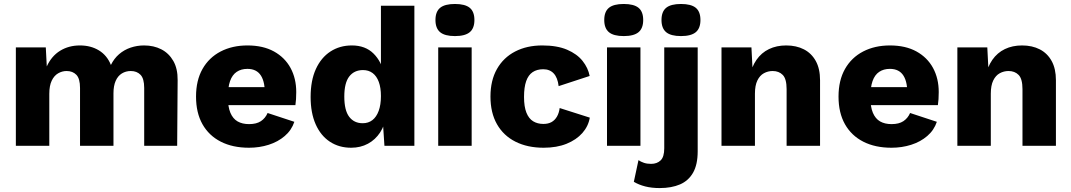

<svg xmlns="http://www.w3.org/2000/svg" viewBox="-20 -741 5446 976"><path d="M60.6 0V-500H212.8L217.8 -403.4Q241.8 -456 285.6 -483Q329.4 -510 386.2 -510Q441.6 -510 482.9 -484.8Q524.2 -459.6 543.8 -410.8Q559.8 -443.6 585.5 -465.7Q611.2 -487.8 643.9 -498.9Q676.6 -510 712.4 -510Q761.6 -510 800 -490.3Q838.4 -470.6 861 -431.3Q883.6 -392 883 -333.2L880.6 0H713V-294Q713 -341.6 694.3 -360.8Q675.6 -380 644.8 -380Q619.6 -380 599.4 -367.6Q579.2 -355.2 568 -329.9Q556.8 -304.6 556.8 -266.8V0H386.8V-294Q386.8 -341.6 368.1 -360.8Q349.4 -380 318.6 -380Q295.8 -380 275.4 -368.2Q255 -356.4 242.8 -330.7Q230.6 -305 230.6 -264V0Z M1245.7 10Q1162.8 10 1102.4 -20.8Q1041.9 -51.6 1009.2 -109.6Q976.5 -167.6 976.5 -250Q976.5 -332.4 1009.4 -390.4Q1042.3 -448.4 1101.5 -479.2Q1160.8 -510 1238 -510Q1317.2 -510 1372.5 -479.5Q1427.8 -449 1456.9 -395.6Q1485.9 -342.2 1485.9 -273.1Q1485.9 -254.5 1484.8 -236.9Q1483.6 -219.2 1481.6 -206.6H1085.8V-298.1H1407.4L1325.5 -255.7Q1328.7 -320.7 1307 -355.8Q1285.2 -390.9 1237.7 -390.9Q1205.7 -390.9 1183.2 -375.7Q1160.7 -360.6 1149.5 -329Q1138.4 -297.4 1138.4 -247.3Q1138.4 -197.8 1151.2 -167.6Q1164 -137.4 1187.9 -123.7Q1211.8 -110.1 1246.1 -110.1Q1283.7 -110.1 1306.3 -125.1Q1328.9 -140.2 1340.3 -166.6L1476.3 -121.8Q1462.1 -79.3 1427.6 -49.7Q1393.2 -20.1 1345.8 -5Q1298.5 10 1245.7 10Z M1764.8 10Q1703.4 10 1656.8 -20.7Q1610.2 -51.4 1584.6 -109.3Q1559 -167.2 1559 -248.2Q1559 -331.8 1585.7 -390.1Q1612.4 -448.4 1659.8 -479.2Q1707.2 -510 1768.6 -510Q1837.2 -510 1878.8 -468.7Q1920.4 -427.4 1932.4 -363L1916.4 -342.2V-712H2086.4V0H1934.2L1923 -169.6L1943 -154.6Q1936.6 -105.2 1912.5 -68.1Q1888.4 -31 1850.5 -10.5Q1812.6 10 1764.8 10ZM1823.8 -114.6Q1852.6 -114.6 1873.1 -130.5Q1893.6 -146.4 1905 -177.4Q1916.4 -208.4 1916.4 -252.8Q1916.4 -294.8 1905.6 -324.4Q1894.8 -354 1874.4 -369.4Q1854 -384.8 1825.4 -384.8Q1780.6 -384.8 1755.4 -352.3Q1730.2 -319.8 1730.2 -250Q1730.2 -180.2 1755 -147.4Q1779.8 -114.6 1823.8 -114.6Z M2377.6 -500V0H2207.6V-500ZM2292.6 -557.6Q2241 -557.6 2217.3 -577.4Q2193.6 -597.2 2193.6 -639.2Q2193.6 -681.8 2217.3 -701.3Q2241 -720.8 2292.6 -720.8Q2344.2 -720.8 2367.9 -701.3Q2391.6 -681.8 2391.6 -639.2Q2391.6 -597.2 2367.9 -577.4Q2344.2 -557.6 2292.6 -557.6Z M2736.2 -510Q2812.2 -510 2862.8 -488.3Q2913.4 -466.6 2941.5 -431.2Q2969.6 -395.8 2977.4 -354.8L2819.8 -303.2Q2814.6 -346.4 2794.7 -367.7Q2774.8 -389 2741.4 -389Q2709.4 -389 2687.5 -374.3Q2665.6 -359.6 2654.7 -328.5Q2643.8 -297.4 2643.8 -248.2Q2643.8 -198.8 2655.9 -168.4Q2668 -138 2690.2 -124.5Q2712.4 -111 2742 -111Q2766.6 -111 2783.4 -120.3Q2800.2 -129.6 2810.9 -147.8Q2821.6 -166 2825 -191.8L2978.2 -143Q2970.8 -99.4 2940.4 -64.9Q2910 -30.4 2860.1 -10.2Q2810.2 10 2743.4 10Q2661.4 10 2600.4 -20.7Q2539.4 -51.4 2506.3 -109.6Q2473.2 -167.8 2473.2 -250Q2473.2 -332.2 2506.3 -390.4Q2539.4 -448.6 2598.9 -479.3Q2658.4 -510 2736.2 -510Z M3235.6 -500V0H3065.6V-500ZM3150.6 -557.6Q3099 -557.6 3075.3 -577.4Q3051.6 -597.2 3051.6 -639.2Q3051.6 -681.8 3075.3 -701.3Q3099 -720.8 3150.6 -720.8Q3202.2 -720.8 3225.9 -701.3Q3249.6 -681.8 3249.6 -639.2Q3249.6 -597.2 3225.9 -577.4Q3202.2 -557.6 3150.6 -557.6Z M3526.6 -500V28.2Q3526.6 95.6 3503.2 136.7Q3479.8 177.8 3436.7 196.4Q3393.6 215 3333.2 215Q3292.6 215 3260 206.7Q3227.4 198.4 3202 183.2L3225.6 73Q3237.2 81.2 3253.1 86.6Q3269 92 3289.6 92Q3319.8 92 3338.2 74.3Q3356.6 56.6 3356.6 13V-500ZM3441.6 -557.6Q3390 -557.6 3366.3 -577.4Q3342.6 -597.2 3342.6 -639.2Q3342.6 -681.8 3366.3 -701.3Q3390 -720.8 3441.6 -720.8Q3493.2 -720.8 3516.9 -701.3Q3540.6 -681.8 3540.6 -639.2Q3540.6 -597.2 3516.9 -577.4Q3493.2 -557.6 3441.6 -557.6Z M3647.6 0V-500H3799.8L3808.6 -328L3789.6 -347.4Q3800.2 -400.6 3825.4 -436.8Q3850.6 -473 3889.1 -491.5Q3927.6 -510 3976.4 -510Q4028 -510 4066.6 -490.1Q4105.2 -470.2 4126.9 -430.9Q4148.6 -391.6 4148.6 -333.2V0H3978.6V-287.8Q3978.6 -340.2 3959 -360.1Q3939.4 -380 3907.8 -380Q3883.8 -380 3863.1 -368.7Q3842.4 -357.4 3830 -332Q3817.6 -306.6 3817.6 -264.8V0Z M4511.7 10Q4428.8 10 4368.4 -20.8Q4307.9 -51.6 4275.2 -109.6Q4242.5 -167.6 4242.5 -250Q4242.5 -332.4 4275.4 -390.4Q4308.3 -448.4 4367.5 -479.2Q4426.8 -510 4504 -510Q4583.2 -510 4638.5 -479.5Q4693.8 -449 4722.9 -395.6Q4751.9 -342.2 4751.9 -273.1Q4751.9 -254.5 4750.8 -236.9Q4749.6 -219.2 4747.6 -206.6H4351.8V-298.1H4673.4L4591.5 -255.7Q4594.7 -320.7 4573 -355.8Q4551.2 -390.9 4503.7 -390.9Q4471.7 -390.9 4449.2 -375.7Q4426.7 -360.6 4415.5 -329Q4404.4 -297.4 4404.4 -247.3Q4404.4 -197.8 4417.2 -167.6Q4430 -137.4 4453.9 -123.7Q4477.8 -110.1 4512.1 -110.1Q4549.7 -110.1 4572.3 -125.1Q4594.9 -140.2 4606.3 -166.6L4742.3 -121.8Q4728.1 -79.3 4693.6 -49.7Q4659.2 -20.1 4611.8 -5Q4564.5 10 4511.7 10Z M4846.6 0V-500H4998.8L5007.6 -328L4988.6 -347.4Q4999.2 -400.6 5024.4 -436.8Q5049.6 -473 5088.1 -491.5Q5126.6 -510 5175.4 -510Q5227 -510 5265.6 -490.1Q5304.2 -470.2 5325.9 -430.9Q5347.6 -391.6 5347.6 -333.2V0H5177.6V-287.8Q5177.6 -340.2 5158 -360.1Q5138.4 -380 5106.8 -380Q5082.8 -380 5062.1 -368.7Q5041.4 -357.4 5029 -332Q5016.6 -306.6 5016.6 -264.8V0Z"/></svg>

Font: Work Sans
Style: Regular
Weight: 400
Designer: Wei Huang
Foundry: Wei Huang
Version: Version 2.006; ttfautohint (v1.8.1.43-b0c9)